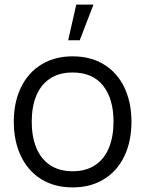

<svg xmlns="http://www.w3.org/2000/svg" viewBox="-20 -800 632 835"><path d="M40 -270.7Q40 -355.2 71.1 -419.6Q102.2 -484 160.1 -519.5Q218 -555 295.7 -555Q375.2 -555 432.9 -519.1Q490.7 -483.2 521.2 -418.8Q551.7 -354.5 551.7 -270.7Q551.7 -185.7 520.9 -121.1Q490.2 -56.5 432.2 -20.8Q374.3 15 295.7 15Q216.5 15 158.8 -21.1Q101.2 -57.2 70.6 -121.9Q40 -186.7 40 -270.7ZM473.7 -270.7Q473.7 -370.5 428.2 -427.6Q382.7 -484.7 295.7 -484.7Q236.5 -484.7 196.8 -457.8Q157 -431 137.5 -383Q118 -335 118 -270.7Q118 -205 138.2 -156.5Q158.5 -108 198.2 -81.7Q238 -55.3 295.7 -55.3Q354.2 -55.3 394.1 -82.1Q434 -108.8 453.8 -157.4Q473.7 -206 473.7 -270.7ZM276.5 -625H326.8L386.5 -780H311.7Z"/></svg>

Font: Tap Sans
Style: Regular
Weight: 400
Designer: Tap Payments
Foundry: Tap Payments
Version: Version 1.001;Glyphs 3.1.2 (3151)